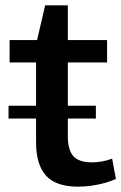

<svg xmlns="http://www.w3.org/2000/svg" viewBox="-20 -690 454 719"><path d="M272 9Q190 9 152.5 -32Q115 -73 115 -158V-523L149 -670H234V-181Q234 -128 255 -105Q276 -82 324 -82Q343 -82 362.5 -85.5Q382 -89 400 -96L414 -20Q395 -11 371 -4.5Q347 2 322 5.5Q297 9 272 9ZM16 -540H381V-456H16ZM339 -294V-246H12V-294Z"/></svg>

Font: Pathway Extreme 72pt SemiBold
Style: Regular
Weight: 600
Designer: Eduardo Rodriguez Tunni
Foundry: Eduardo Rodriguez Tunni
Version: Version 1.001;gftools[0.9.26]